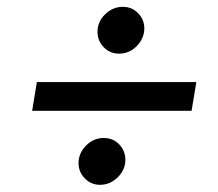

<svg xmlns="http://www.w3.org/2000/svg" viewBox="-20 -625 626 551"><path d="M321.8 -471Q295.4 -471 277.6 -489.6Q259.8 -508.2 259.8 -533.6Q259.8 -562.6 281.7 -584Q303.6 -605.4 332.2 -605.4Q358.8 -605.4 376.5 -587Q394.2 -568.6 394.2 -543.2Q394.2 -524.4 384 -507.6Q373.8 -490.8 357.7 -480.9Q341.6 -471 321.8 -471ZM267.4 -94.6Q241.4 -94.6 223.4 -113Q205.4 -131.4 205.4 -156.8Q205.4 -185.8 227.1 -207.4Q248.8 -229 277.8 -229Q304.8 -229 322.3 -210.4Q339.8 -191.8 339.8 -166.4Q339.8 -147 329.6 -130.7Q319.4 -114.4 303.1 -104.5Q286.8 -94.6 267.4 -94.6ZM72.2 -307 85.8 -389.4H543.4L529.8 -307Z"/></svg>

Font: MuseoModerno Thin
Style: Italic
Weight: 100
Italic angle: -9°
Designer: Pablo Cosgaya, Héctor Gatti, Marcela Romero, and the Authors of The MuseoModerno Project.
Foundry: Omnibus-Type Team
Version: Version 1.003